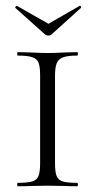

<svg xmlns="http://www.w3.org/2000/svg" viewBox="-20 -650 331 670"><path d="M249 -12Q252 -12 252 -6Q252 0 249 0Q222 0 207 -1L145 -2L86 -1Q70 0 42 0Q40 0 40 -6Q40 -12 42 -12Q77 -12 93 -17Q109 -22 114.5 -36.5Q120 -51 120 -81V-387Q120 -417 114.5 -431Q109 -445 92.5 -450.5Q76 -456 42 -456Q40 -456 40 -462Q40 -468 42 -468L86 -467Q124 -465 145 -465Q170 -465 208 -467L249 -468Q252 -468 252 -462Q252 -456 249 -456Q216 -456 200 -450Q184 -444 178 -429.5Q172 -415 172 -385V-81Q172 -50 177.5 -36Q183 -22 198.5 -17Q214 -12 249 -12ZM33 -624Q33 -626 36 -628Q39 -630 40 -629L149 -567L257 -629L259 -630Q261 -630 262.5 -626.5Q264 -623 262 -622L160 -530Q156 -526 149 -526Q141 -526 137 -530L34 -622Z"/></svg>

Font: Cormorant Unicase Light
Style: Regular
Weight: 300
Designer: Christian Thalmann (Catharsis Fonts)
Foundry: Catharsis Fonts
Version: Version 4.000